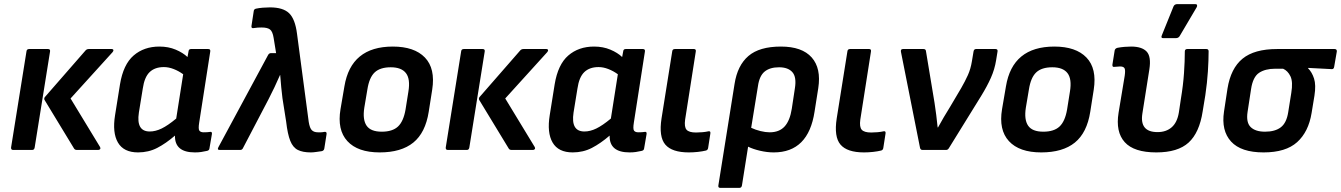

<svg xmlns="http://www.w3.org/2000/svg" viewBox="-20 -731 6537 936"><path d="M355 0Q345 0 341 -7L197 -244Q194 -250 198 -257L397 -485Q403 -492 413 -492H525Q531 -492 532.5 -487.5Q534 -483 529 -477L324 -251L468 -14Q471 -8 468 -4Q465 0 459 0ZM44 0Q33 0 34 -12L109 -480Q110 -492 122 -492H214Q226 -492 224 -480L149 -12Q147 0 137 0Z M653 12Q583 12 555 -36Q527 -84 541 -170L565 -320Q581 -417 631.5 -460.5Q682 -504 757 -504Q801 -504 836.5 -489Q872 -474 894 -453L899 -480Q900 -492 911 -492H995Q1007 -492 1005 -480L951 -133Q946 -102 952 -94Q958 -86 973 -86Q982 -86 990 -86.5Q998 -87 1004 -88Q1015 -90 1013 -77L1001 -7Q1000 3 987 5Q974 8 960.5 10Q947 12 930 12Q831 12 833 -70Q789 -32 746.5 -10Q704 12 653 12ZM657 -182Q643 -90 710 -90Q738 -90 768 -104.5Q798 -119 839 -153L873 -369Q851 -385 826.5 -394.5Q802 -404 779 -404Q735 -404 709.5 -379.5Q684 -355 676 -299Z M1495 12Q1456 12 1432 0Q1408 -12 1395 -44.5Q1382 -77 1375 -138L1357 -252Q1354 -277 1351 -306Q1348 -335 1346 -365H1345Q1332 -335 1318 -305.5Q1304 -276 1289 -247L1165 -10Q1161 0 1151 0H1051Q1037 0 1045 -14L1287 -463Q1292 -472 1301 -472H1326L1314 -546Q1309 -578 1296 -587.5Q1283 -597 1256 -597Q1247 -597 1237 -596.5Q1227 -596 1216 -594Q1204 -592 1206 -605L1217 -677Q1218 -687 1229 -689Q1243 -692 1261 -693.5Q1279 -695 1296 -695Q1360 -695 1389.5 -666.5Q1419 -638 1428 -566L1485 -137Q1490 -106 1500.5 -96Q1511 -86 1530 -86Q1537 -86 1544 -86Q1551 -86 1561 -88Q1574 -90 1572 -77L1561 -7Q1559 4 1548 6Q1534 8 1520 10Q1506 12 1495 12Z M1831 12Q1724 12 1673.5 -43Q1623 -98 1640 -199L1659 -310Q1691 -504 1895 -504Q2000 -504 2051.5 -450.5Q2103 -397 2087 -294L2070 -186Q2054 -84 1995 -36Q1936 12 1831 12ZM1841 -89Q1893 -89 1920 -114Q1947 -139 1957 -197L1971 -285Q1981 -346 1959 -374.5Q1937 -403 1885 -403Q1833 -403 1806.5 -378Q1780 -353 1771 -295L1756 -206Q1747 -148 1767 -118.5Q1787 -89 1841 -89Z M2474 0Q2464 0 2460 -7L2316 -244Q2313 -250 2317 -257L2516 -485Q2522 -492 2532 -492H2644Q2650 -492 2651.5 -487.5Q2653 -483 2648 -477L2443 -251L2587 -14Q2590 -8 2587 -4Q2584 0 2578 0ZM2163 0Q2152 0 2153 -12L2228 -480Q2229 -492 2241 -492H2333Q2345 -492 2343 -480L2268 -12Q2266 0 2256 0Z M2772 12Q2702 12 2674 -36Q2646 -84 2660 -170L2684 -320Q2700 -417 2750.5 -460.5Q2801 -504 2876 -504Q2920 -504 2955.5 -489Q2991 -474 3013 -453L3018 -480Q3019 -492 3030 -492H3114Q3126 -492 3124 -480L3070 -133Q3065 -102 3071 -94Q3077 -86 3092 -86Q3101 -86 3109 -86.5Q3117 -87 3123 -88Q3134 -90 3132 -77L3120 -7Q3119 3 3106 5Q3093 8 3079.5 10Q3066 12 3049 12Q2950 12 2952 -70Q2908 -32 2865.5 -10Q2823 12 2772 12ZM2776 -182Q2762 -90 2829 -90Q2857 -90 2887 -104.5Q2917 -119 2958 -153L2992 -369Q2970 -385 2945.5 -394.5Q2921 -404 2898 -404Q2854 -404 2828.5 -379.5Q2803 -355 2795 -299Z M3338 12Q3256 12 3223.5 -26Q3191 -64 3205 -154L3257 -480Q3258 -492 3270 -492H3363Q3374 -492 3372 -480L3320 -148Q3315 -112 3327 -98.5Q3339 -85 3373 -85Q3388 -85 3404.5 -86.5Q3421 -88 3434 -91Q3445 -93 3443 -80L3432 -9Q3430 1 3421 3Q3405 7 3382.5 9.5Q3360 12 3338 12Z M3492 185Q3480 185 3482 173L3561 -322Q3575 -412 3628.5 -458Q3682 -504 3787 -504Q3890 -504 3937 -451Q3984 -398 3969 -301L3951 -187Q3921 12 3752 12Q3720 12 3685.5 4Q3651 -4 3627 -16L3597 173Q3595 185 3584 185ZM3675 -311 3642 -108Q3663 -98 3687.5 -92Q3712 -86 3732 -86Q3779 -86 3805 -114.5Q3831 -143 3840 -201L3855 -300Q3864 -355 3843 -379Q3822 -403 3778 -403Q3733 -403 3707.5 -382Q3682 -361 3675 -311Z M4192 12Q4110 12 4077.5 -26Q4045 -64 4059 -154L4111 -480Q4112 -492 4124 -492H4217Q4228 -492 4226 -480L4174 -148Q4169 -112 4181 -98.5Q4193 -85 4227 -85Q4242 -85 4258.5 -86.5Q4275 -88 4288 -91Q4299 -93 4297 -80L4286 -9Q4284 1 4275 3Q4259 7 4236.5 9.5Q4214 12 4192 12Z M4477 0Q4467 0 4465 -11L4372 -479Q4370 -492 4382 -492H4482Q4493 -492 4494 -482L4536 -229Q4545 -171 4551 -110H4553Q4566 -134 4581 -159.5Q4596 -185 4611 -209L4666 -302Q4685 -335 4698.5 -365Q4712 -395 4718 -432L4726 -480Q4728 -492 4738 -492H4833Q4845 -492 4843 -480L4836 -437Q4829 -393 4810.5 -351.5Q4792 -310 4763 -263L4606 -9Q4601 0 4592 0Z M5056 12Q4949 12 4898.5 -43Q4848 -98 4865 -199L4884 -310Q4916 -504 5120 -504Q5225 -504 5276.5 -450.5Q5328 -397 5312 -294L5295 -186Q5279 -84 5220 -36Q5161 12 5056 12ZM5066 -89Q5118 -89 5145 -114Q5172 -139 5182 -197L5196 -285Q5206 -346 5184 -374.5Q5162 -403 5110 -403Q5058 -403 5031.5 -378Q5005 -353 4996 -295L4981 -206Q4972 -148 4992 -118.5Q5012 -89 5066 -89Z M5617 12Q5508 12 5463 -38Q5418 -88 5433 -181L5463 -362Q5467 -390 5462 -398.5Q5457 -407 5440 -407Q5434 -407 5426.5 -406Q5419 -405 5412 -405Q5402 -403 5403 -416L5414 -485Q5416 -495 5428 -498Q5444 -501 5461 -502.5Q5478 -504 5494 -504Q5547 -504 5570 -479.5Q5593 -455 5583 -392L5549 -177Q5535 -87 5623 -87Q5665 -87 5692 -110.5Q5719 -134 5727 -183L5737 -250Q5748 -316 5752 -374.5Q5756 -433 5756 -480Q5756 -492 5768 -492H5861Q5872 -492 5872 -481Q5872 -438 5868.5 -383Q5865 -328 5856 -267L5843 -188Q5827 -84 5774.5 -36Q5722 12 5617 12ZM5650 -545Q5638 -545 5644 -559L5701 -700Q5706 -711 5720 -711H5807Q5814 -711 5815.5 -706.5Q5817 -702 5814 -696L5732 -557Q5726 -545 5712 -545Z M6140 12Q6030 12 5981.5 -41Q5933 -94 5947 -187L5964 -299Q5980 -398 6037.5 -445Q6095 -492 6206 -492H6486Q6498 -492 6497 -480L6484 -405Q6482 -393 6472 -394L6357 -400V-398Q6376 -379 6386 -348Q6396 -317 6388 -265L6374 -180Q6359 -88 6303.5 -38Q6248 12 6140 12ZM6147 -89Q6196 -89 6224 -110.5Q6252 -132 6260 -184L6275 -278Q6284 -332 6271 -359Q6258 -386 6235 -396H6197Q6148 -396 6118 -376Q6088 -356 6079 -297L6062 -186Q6054 -134 6077 -111.5Q6100 -89 6147 -89Z"/></svg>

Font: Sofia Sans
Style: Bold Italic
Weight: 700
Italic angle: -9°
Designer: Botio Nikoltchev, Ani Petrova
Foundry: lettersoup
Version: Version 4.101; ttfautohint (v1.8.4.7-5d5b)